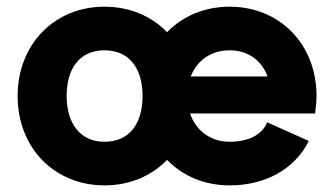

<svg xmlns="http://www.w3.org/2000/svg" viewBox="-20 -541 999 574"><path d="M32.7 -253.9C32.7 -99.1 142.6 13.2 292.5 13.2C367.7 13.2 433.1 -15.1 479.5 -63C525.9 -15.1 590.8 13.2 666.5 13.2C771 13.2 859.9 -33.2 903.3 -119.6L778.8 -175.3C764.6 -140.6 726.6 -117.2 666.5 -117.2C608.9 -117.2 565.9 -150.9 548.3 -201.2V-201.7H921.9C924.3 -218.3 926.3 -236.3 926.3 -253.9C926.3 -408.7 816.4 -521 666.5 -521C591.3 -521 525.9 -492.7 479.5 -444.8C433.1 -492.7 367.7 -521 292.5 -521C142.6 -521 32.7 -408.7 32.7 -253.9ZM666.5 -390.6C721.7 -390.6 762.2 -360.4 779.8 -312.5H550.3C568.8 -360.4 610.8 -390.6 666.5 -390.6ZM179.2 -253.9C179.2 -334.5 216.8 -390.6 292.5 -390.6C368.2 -390.6 406.2 -334.5 406.2 -253.9C406.2 -173.3 368.2 -117.2 292.5 -117.2C216.8 -117.2 179.2 -175.8 179.2 -253.9Z"/></svg>

Font: Giphurs ExtraBold
Style: Regular
Weight: 800
Version: Version 1.000